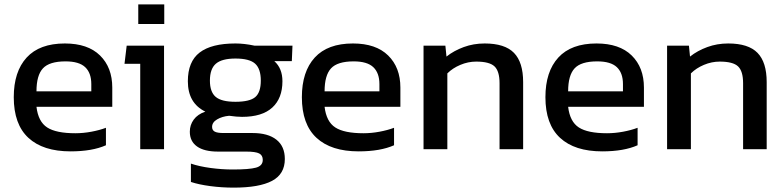

<svg xmlns="http://www.w3.org/2000/svg" viewBox="-20 -683 3589 879"><path d="M43 -238Q43 -355 102 -419.5Q161 -484 277 -484Q382 -484 438 -429Q494 -374 494 -282V-194H147Q155 -126 196 -99.5Q237 -73 325 -73Q361 -73 398.5 -80Q436 -87 465 -98V-18Q402 10 303 10Q177 10 110 -52Q43 -114 43 -238ZM398 -265V-298Q398 -349 370 -375.5Q342 -402 280 -402Q206 -402 176.5 -370Q147 -338 147 -265Z M613 -663H732V-573H613ZM622 -391H550L560 -474H731V0H622Z M854 150V66Q892 79 944 86Q996 93 1045 93Q1121 93 1152 84.5Q1183 76 1183 49Q1183 28 1166.5 19.5Q1150 11 1106 11H978Q915 11 882 -12.5Q849 -36 849 -80Q849 -111 867 -135.5Q885 -160 920 -172Q840 -211 840 -311Q840 -401 894 -442.5Q948 -484 1058 -484Q1098 -484 1145 -474H1319L1316 -403H1236Q1273 -370 1273 -311Q1273 -233 1226.5 -190.5Q1180 -148 1088 -148Q1064 -148 1029 -153Q997 -150 974 -136.5Q951 -123 951 -102Q951 -87 963 -80.5Q975 -74 1003 -74H1136Q1207 -74 1245.5 -43.5Q1284 -13 1284 45Q1284 114 1225.5 145Q1167 176 1050 176Q995 176 942.5 169Q890 162 854 150ZM1174 -314Q1174 -368 1148 -391.5Q1122 -415 1058 -415Q996 -415 968.5 -391.5Q941 -368 941 -314Q941 -262 967.5 -239.5Q994 -217 1058 -217Q1123 -217 1148.5 -238.5Q1174 -260 1174 -314Z M1362 -238Q1362 -355 1421 -419.5Q1480 -484 1596 -484Q1701 -484 1757 -429Q1813 -374 1813 -282V-194H1466Q1474 -126 1515 -99.5Q1556 -73 1644 -73Q1680 -73 1717.5 -80Q1755 -87 1784 -98V-18Q1721 10 1622 10Q1496 10 1429 -52Q1362 -114 1362 -238ZM1717 -265V-298Q1717 -349 1689 -375.5Q1661 -402 1599 -402Q1525 -402 1495.5 -370Q1466 -338 1466 -265Z M1919 -474H2019L2024 -424Q2058 -451 2103 -467.5Q2148 -484 2199 -484Q2291 -484 2333 -441Q2375 -398 2375 -307V0H2267V-302Q2267 -357 2244 -379Q2221 -401 2160 -401Q2123 -401 2087.5 -386Q2052 -371 2028 -347V0H1919Z M2477 -238Q2477 -355 2536 -419.5Q2595 -484 2711 -484Q2816 -484 2872 -429Q2928 -374 2928 -282V-194H2581Q2589 -126 2630 -99.5Q2671 -73 2759 -73Q2795 -73 2832.5 -80Q2870 -87 2899 -98V-18Q2836 10 2737 10Q2611 10 2544 -52Q2477 -114 2477 -238ZM2832 -265V-298Q2832 -349 2804 -375.5Q2776 -402 2714 -402Q2640 -402 2610.5 -370Q2581 -338 2581 -265Z M3034 -474H3134L3139 -424Q3173 -451 3218 -467.5Q3263 -484 3314 -484Q3406 -484 3448 -441Q3490 -398 3490 -307V0H3382V-302Q3382 -357 3359 -379Q3336 -401 3275 -401Q3238 -401 3202.5 -386Q3167 -371 3143 -347V0H3034Z"/></svg>

Font: Kanit
Style: Regular
Weight: 400
Designer: Katatrad Team
Foundry: Cadson Demak
Version: Version 1.001